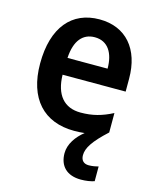

<svg xmlns="http://www.w3.org/2000/svg" viewBox="-117 -632 763 944"><g transform="rotate(15 264.5 -159.5)"><path d="M365 114C365 78 390 38 461 -27V-126C407 -98 360 -85 299 -85C215 -85 168 -140 166 -242H487V-308C487 -458 407 -552 272 -552C132 -552 45 -452 45 -267C45 -89 137 10 292 10C311 10 328 9 345 7C306 38 275 81 275 128C275 192 313 233 386 233C413 233 435 229 454 223V148C443 151 424 155 405 155C381 155 365 142 365 114ZM272 -461C340 -461 372 -406 372 -328H168C173 -418 212 -461 272 -461Z"/></g></svg>

Font: Noto Sans Gujarati UI SemiCondensed SemiBold
Style: Regular
Weight: 600
Width: 4
Designer: Jelle Bosma - Monotype Design Team, Universal Thirst
Foundry: Monotype Imaging Inc.
Version: Version 2.106